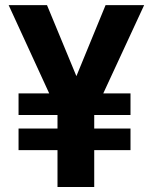

<svg xmlns="http://www.w3.org/2000/svg" viewBox="-20 -748 610 768"><path d="M168 -727.5 285.6 -443.4 402.3 -727.5H556.6L393.1 -374.5H502V-288.1H356.9V-233.9H502V-147.5H356.9V0H210V-147.5H54.2V-233.9H210V-288.1H54.2V-374.5H176.8L14.6 -727.5Z"/></svg>

Font: Inter-Bold
Style: Bold
Weight: 700
Designer: Rasmus Andersson
Foundry: rsms
Version: Version 4.000;git-a52131595